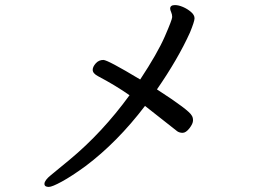

<svg xmlns="http://www.w3.org/2000/svg" viewBox="-20 -714 1040 756"><path d="M172 22Q155 22 155 10Q155 -4 180.5 -24.5Q206 -45 254 -85Q383 -192 490 -339Q436 -377 366 -414Q345 -425 345 -439Q345 -451 357 -464.5Q369 -478 387 -478Q404 -478 532 -401Q600 -504 629 -570.5Q658 -637 658 -647Q658 -657 654 -666Q650 -675 650 -680Q650 -694 669 -694Q683 -694 700.5 -686.5Q718 -679 732 -667Q746 -655 746 -642Q746 -630 728 -586Q681 -482 598 -362Q725 -280 735 -259Q740 -252 740 -240Q740 -227 726 -209Q712 -191 699 -191Q687 -191 678 -197Q623 -241 551 -297Q442 -154 317 -60Q262 -20 223.5 1Q185 22 172 22Z"/></svg>

Font: LXGW WenKai Lite
Style: Bold
Weight: 700
Designer: LXGW / Fontworks Inc.
Foundry: LXGW / Fontworks Inc.
Version: Version 1.330;April 28, 2024